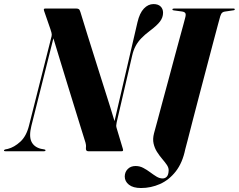

<svg xmlns="http://www.w3.org/2000/svg" viewBox="-66 -742 1172 942"><path d="M88 -124.5 198 -562 194 -560.5Q211 -504 228.8 -446Q246.5 -388 264 -331Q281.5 -274 297.8 -221.5Q314 -169 328.2 -123.2Q342.5 -77.5 353.5 -42Q355 -36 355.8 -30.5Q356.5 -25 355.5 -15.5Q355 -7.5 357.8 -3.8Q360.5 0 367 0H531Q536.5 0 537.5 -2.8Q538.5 -5.5 537 -11L507 -111Q504 -120 504.2 -126Q504.5 -132 506.5 -142L582.5 -469.5Q588.5 -496 599.5 -516.5Q610.5 -537 627.8 -554.8Q645 -572.5 669 -590.5Q704.5 -617 719.2 -636.8Q734 -656.5 734 -679.5Q734 -698.5 722 -710.2Q710 -722 687 -722Q661 -722 640 -700Q619 -678 608.5 -633L490 -122.5L500.5 -132.5Q486 -180.5 473 -222.5Q460 -264.5 447.2 -304Q434.5 -343.5 421.8 -384.2Q409 -425 394.8 -470Q380.5 -515 364.2 -567.2Q348 -619.5 328.5 -683Q325 -694.5 320.5 -697.2Q316 -700 309.5 -700H156Q152.5 -700 150.8 -698.8Q149 -697.5 149 -695Q149 -692.5 150 -689.5L181.5 -598.5Q184 -590.5 186.5 -581.8Q189 -573 187 -564L76.5 -126.5Q63.5 -74 33.8 -46.8Q4 -19.5 -27.5 -11.5L-40 -9Q-46.5 -7 -46.5 -3.5Q-46.5 -1.5 -44.8 -0.8Q-43 0 -39.5 0H150.5Q154 0 155.5 -1Q157 -2 157 -4Q157 -6.5 155.5 -7.5Q154 -8.5 151 -9L134.5 -12Q101 -20.5 88.2 -47.2Q75.5 -74 88 -124.5ZM1014.5 -662Q1013 -657.5 1003.5 -621.8Q994 -586 979 -529.8Q964 -473.5 946.5 -406.5Q929 -339.5 911.2 -272.5Q893.5 -205.5 878.8 -148.2Q864 -91 854.5 -53.5Q845 -16 843 -10Q829.5 56.5 796.5 98.8Q763.5 141 719 160.8Q674.5 180.5 626 180.5Q587 180.5 566.5 164.2Q546 148 546 123.5Q546.5 101.5 561 87Q575.5 72.5 599.5 72.5Q619.5 72.5 637 81.8Q654.5 91 670.5 103Q686.5 115 701.5 124.2Q716.5 133.5 732 133.5Q744.5 133.5 752.8 124.2Q761 115 761.5 93Q761.5 80 752 66.2Q742.5 52.5 729.2 37Q716 21.5 704.2 3Q692.5 -15.5 687.5 -37.8Q682.5 -60 689.5 -87.5Q695.5 -108.5 706 -148Q716.5 -187.5 730.2 -238.5Q744 -289.5 759 -344.8Q774 -400 788 -453Q802 -506 814.2 -549.8Q826.5 -593.5 833.8 -621.5Q841 -649.5 842.5 -654.5Q847 -670.5 843.5 -677Q840 -683.5 827.5 -685.5L787 -691Q783 -691.5 781.5 -692.5Q780 -693.5 780 -696Q780 -698 782 -699Q784 -700 787 -700H1080.5Q1083.5 -700 1084.8 -699Q1086 -698 1086 -696.5Q1086 -695 1084.8 -693.5Q1083.5 -692 1079.5 -691.5L1036 -685Q1030 -684 1026 -681.2Q1022 -678.5 1019.2 -673.5Q1016.5 -668.5 1014.5 -662Z"/></svg>

Font: Fraunces 120pt
Style: Bold Italic
Weight: 700
Italic angle: -16°
Version: Version 1.000;[b76b70a41]